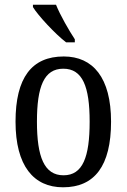

<svg xmlns="http://www.w3.org/2000/svg" viewBox="-20 -786 538 816"><path d="M261 -606H298V-619C273 -657 236 -721 218 -766H120V-756C141 -721 214 -642 261 -606ZM248 10C382 10 452 -81 452 -269C452 -456 375 -546 251 -546C115 -546 46 -456 46 -269C46 -81 123 10 248 10ZM250 -41C168 -41 137 -119 137 -269C137 -418 167 -494 249 -494C331 -494 361 -418 361 -269C361 -119 332 -41 250 -41Z"/></svg>

Font: Noto Serif Devanagari Condensed
Style: Regular
Weight: 400
Width: 3
Designer: Universal Thirst, Indian Type Foundry and the Monotype Design Team
Foundry: Monotype Imaging Inc.
Version: Version 2.004